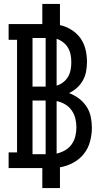

<svg xmlns="http://www.w3.org/2000/svg" viewBox="-20 -858 540 980"><path d="M196 102V0H24V-80H67V-655H24V-735H196V-838H286V-730Q317 -723 344.5 -706Q372 -689 390.5 -663Q409 -637 416.5 -605.5Q424 -574 424 -542Q424 -518 419.5 -493.5Q415 -469 403 -447.5Q391 -426 372.5 -409.5Q354 -393 332 -383Q359 -373 382 -356Q405 -339 421 -315Q437 -291 443 -263Q449 -235 449 -206Q449 -171 439.5 -135.5Q430 -100 407.5 -72Q385 -44 353 -27Q321 -10 286 -4V102ZM146 -416H213V-664H146ZM269 -421Q287 -426 302.5 -438Q318 -450 327.5 -466.5Q337 -483 340.5 -502Q344 -521 344 -540Q344 -559 340.5 -578Q337 -597 327.5 -613.5Q318 -630 302.5 -642Q287 -654 269 -660ZM146 -71H213V-345H146ZM269 -74Q291 -79 311.5 -90.5Q332 -102 345.5 -121Q359 -140 364.5 -162.5Q370 -185 370 -208Q370 -208 370 -208Q370 -208 370 -208Q370 -231 364.5 -253.5Q359 -276 345.5 -295Q332 -314 311.5 -326Q291 -338 269 -342Z"/></svg>

Font: Iosevka Slab Medium
Style: Regular
Weight: 500
Monospace: yes
Designer: Belleve Invis
Foundry: Belleve Invis
Version: Version 11.1.1; ttfautohint (v1.8.3)